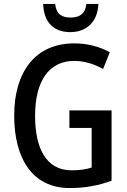

<svg xmlns="http://www.w3.org/2000/svg" viewBox="-20 -944 646 974"><path d="M479 -924H418C413 -873 382 -855 339 -855C292 -855 265 -873 260 -924H199C202 -831 252 -781 337 -781C421 -781 476 -836 479 -924ZM332 -384V-295H445V-94C417 -85 385 -80 344 -80C212 -80 158 -195 158 -356C158 -534 229 -635 357 -635C409 -635 458 -619 503 -594L537 -679C486 -707 424 -724 357 -724C157 -724 52 -577 52 -358C52 -139 145 10 334 10C411 10 480 -3 546 -27V-384Z"/></svg>

Font: Noto Sans Thai Cond Med
Style: Regular
Weight: 500
Width: 3
Designer: Monotype Design Team
Foundry: Monotype Imaging Inc.
Version: Version 2.002